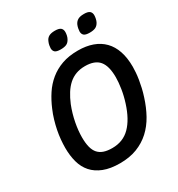

<svg xmlns="http://www.w3.org/2000/svg" viewBox="-202 -992 1057 1138"><g transform="rotate(-30 326.5 -423.0)"><path d="M287.1 14.2Q221.2 14.2 175.8 -3.7Q130.4 -21.5 102.3 -53.2Q74.2 -85 62 -129.4Q49.8 -173.8 49.8 -227.1Q49.8 -253.4 52.5 -283.2Q55.2 -313 61.3 -343.8Q67.4 -374.5 76.7 -406Q85.9 -437.5 99.1 -467.8Q118.7 -514.6 145.3 -555.2Q171.9 -595.7 208.5 -625.7Q245.1 -655.8 292.7 -672.9Q340.3 -689.9 402.8 -689.9Q458.5 -689.9 502.2 -674.3Q545.9 -658.7 575.9 -627.9Q606 -597.2 621.6 -551Q637.2 -504.9 637.2 -443.8Q637.2 -426.3 635.5 -404.5Q633.8 -382.8 629.9 -358.4Q626 -334 619.9 -307.4Q613.8 -280.8 605 -253.9Q586.4 -194.8 559.1 -145.5Q531.7 -96.2 493.2 -60.8Q454.6 -25.4 403.6 -5.6Q352.5 14.2 287.1 14.2ZM167 -231.9Q167 -192.4 174.1 -164.6Q181.2 -136.7 196.5 -119.6Q211.9 -102.5 235.4 -94.7Q258.8 -86.9 292 -86.9Q365.7 -86.9 413.8 -135.3Q461.9 -183.6 491.2 -275.9Q505.4 -319.8 512.2 -363.8Q519 -407.7 519 -440.9Q519 -517.6 489.3 -553.2Q459.5 -588.9 393.1 -588.9Q358.4 -588.9 330.8 -578.6Q303.2 -568.4 281 -548.6Q258.8 -528.8 241 -500.5Q223.1 -472.2 208 -436Q197.8 -410.2 189.9 -383.1Q182.1 -356 177 -329.3Q171.9 -302.7 169.4 -277.8Q167 -252.9 167 -231.9ZM394 -822.3Q394 -812.5 391.4 -799.8Q388.7 -787.1 383.3 -777.8Q374 -759.8 359.1 -752.9Q344.2 -746.1 319.3 -746.1Q290.5 -746.1 280.3 -755.6Q270 -765.1 270 -782.2Q270 -789.1 272.2 -801.3Q274.4 -813.5 279.3 -824.2Q286.6 -842.8 301.8 -851.3Q316.9 -859.9 343.3 -859.9Q371.1 -859.9 382.6 -850.3Q394 -840.8 394 -822.3ZM592.3 -822.3Q592.3 -812.5 589.6 -799.8Q586.9 -787.1 582 -777.8Q572.3 -759.8 557.4 -752.9Q542.5 -746.1 518.1 -746.1Q489.3 -746.1 478.8 -755.6Q468.3 -765.1 468.3 -782.2Q468.3 -789.1 470.5 -801.3Q472.7 -813.5 477.1 -824.2Q485.4 -842.8 500.5 -851.3Q515.6 -859.9 542 -859.9Q569.8 -859.9 581.1 -850.3Q592.3 -840.8 592.3 -822.3Z"/></g></svg>

Font: Clear Sans Medium
Style: Italic
Weight: 500
Italic angle: -12°
Foundry: Intel Corporation
Version: Version 1.00